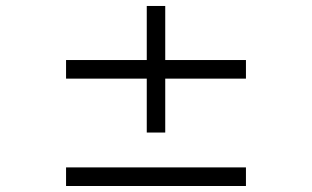

<svg xmlns="http://www.w3.org/2000/svg" viewBox="-20 -620 1040 640"><path d="M200.2 0V-62H799.8V0ZM530.8 -357.9V-178.2H469.2V-357.9H200.2V-419.9H469.2V-600.1H530.8V-419.9H799.8V-357.9Z"/></svg>

Font: Charis SIL
Style: Bold Italic
Weight: 700
Italic angle: -11°
Foundry: SIL International
Version: Version 4.112